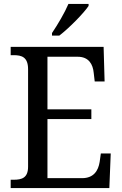

<svg xmlns="http://www.w3.org/2000/svg" viewBox="-20 -951 618 971"><path d="M243 -784V-771H280C331 -810 405 -886 428 -921V-931H326C307 -886 272 -827 243 -784ZM34 0H533L540 -175H490L484 -132C477 -88 454 -50 395 -50H220V-349H442V-398H220V-664H373C429 -664 450 -626 454 -582L459 -539H509L504 -714H34V-672H49C89 -672 122 -663 122 -601V-108C122 -51 90 -42 49 -42H34Z"/></svg>

Font: Noto Serif Ethiopic SemiCondensed
Style: Regular
Weight: 400
Width: 4
Designer: Monotype Design Team
Foundry: Monotype Imaging Inc.
Version: Version 2.102